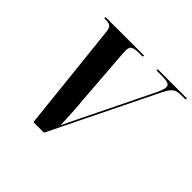

<svg xmlns="http://www.w3.org/2000/svg" viewBox="-170 -904 1094 1094"><g transform="rotate(45 376.5 -357.0)"><path d="M160 -657Q157 -688 144 -696Q131 -704 109 -704H96L98 -714H408L406 -704H378Q347 -704 330 -697Q313 -690 313 -663Q313 -647 314 -633L341 -276Q344 -251 346 -216Q348 -181 349.5 -148Q351 -115 352 -97Q364 -123 384 -164Q404 -205 423 -243L607 -620Q617 -641 621 -654.5Q625 -668 625 -677Q625 -693 608 -698.5Q591 -704 558 -704H517L519 -714H753L751 -704H719Q699 -704 683.5 -700Q668 -696 655 -681.5Q642 -667 627 -637L315 0H230Z"/></g></svg>

Font: Noto Serif Display SemiCondensed
Style: Bold Italic
Weight: 700
Width: 4
Italic angle: -12°
Designer: Monotype Design Team
Foundry: Monotype Imaging Inc.
Version: Version 2.009